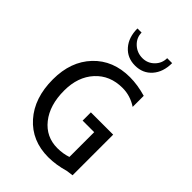

<svg xmlns="http://www.w3.org/2000/svg" viewBox="-200 -736 822 822"><g transform="rotate(45 211.0 -325.0)"><path d="M237 -580Q268 -580 290 -602Q312 -624 312 -655H342Q342 -601 313 -568Q284 -535 237 -535Q190 -535 161 -568Q132 -601 132 -655H157Q157 -624 180.5 -602Q204 -580 237 -580ZM245 -260H380V-14L350 -10Q298 5 252 5Q152 5 91 -63.5Q30 -132 30 -245Q30 -353 92.5 -419Q155 -485 257 -485Q303 -485 355 -470V-403Q314 -430 267 -430Q191 -430 144.5 -379Q98 -328 98 -245Q98 -157 140.5 -103.5Q183 -50 252 -50Q286 -50 315 -60V-210H245Z"/></g></svg>

Font: Glametrix
Style: Regular
Weight: 500
Designer: gluk
Foundry: gluk
Version: Version 0.40